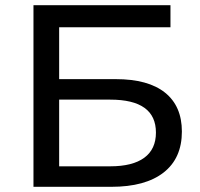

<svg xmlns="http://www.w3.org/2000/svg" viewBox="-20 -720 771 740"><path d="M109 -700V0H409C496.3 0 563.5 -18.3 610.5 -55C657.5 -91.7 681 -144.3 681 -213C681 -278.3 659.3 -328.3 616 -363C572.7 -397.7 509.3 -415 426 -415H208V-615H637V-700ZM405 -79H208V-336H405C522.3 -336 581 -293.7 581 -209C581 -166.3 566 -134 536 -112C506 -90 462.3 -79 405 -79Z"/></svg>

Font: ICO Headline
Style: Regular
Weight: 500
Designer: Julieta Ulanovsky
Foundry: Julieta Ulanovsky
Version: Version 7.200